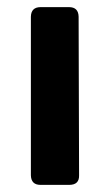

<svg xmlns="http://www.w3.org/2000/svg" viewBox="-20 -519 309 539"><path d="M66.7 -27V-472Q67.3 -499 94 -499H173.7Q200 -499 200.7 -472.3L202 -27.3Q203 0 174.3 0H93.7Q67.3 0 66.7 -27Z"/></svg>

Font: Vivano Light
Style: Regular
Weight: 300
Designer: Joe Prince, Josias Burgherr
Version: Version 2.064;September 19, 2022;FontCreator 14.0.0.2877 64-